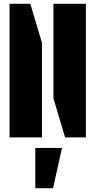

<svg xmlns="http://www.w3.org/2000/svg" viewBox="-20 -720 500 1006"><path d="M165 266V55H305L258 266ZM260 -205V-700H430V0H321ZM30 -700H139L200 -495V0H30Z"/></svg>

Font: Promplate
Style: Bold
Weight: 400
Designer: Evgeny Tarasenko
Foundry: Evgeny Tarasenko
Version: Version 1.000